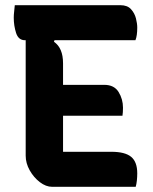

<svg xmlns="http://www.w3.org/2000/svg" viewBox="-20 -720 590 740"><path d="M181 0Q157 0 133.5 -18Q110 -36 94.5 -63.5Q79 -91 79 -120V-565H76Q51 -565 42 -593Q33 -621 33 -652Q33 -663 34.5 -675Q36 -687 37 -700H444Q471 -700 485 -684.5Q499 -669 504 -649Q509 -629 509 -614Q509 -582 502 -565H190L188 -559Q223 -535 223 -476V-393H382Q420 -393 437 -365.5Q454 -338 454 -305Q454 -295 453.5 -288Q453 -281 452 -274H223V-135H409Q462 -135 485.5 -115.5Q509 -96 509 -52Q509 -38 507.5 -24Q506 -10 503 0Z"/></svg>

Font: Recursive Sn Csl St
Style: Bold
Weight: 700
Version: Version 1.079;hotconv 1.0.112;makeotfexe 2.5.65598; ttfautoh